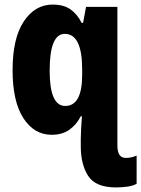

<svg xmlns="http://www.w3.org/2000/svg" viewBox="-20 -579 617 839"><path d="M210 -559Q133 -559 84 -485.5Q35 -412 35 -272Q35 -136 82 -63Q129 10 206 10Q252 10 283 -12Q314 -34 333 -71H338Q336 -42 334.5 -16.5Q333 9 333 28V60Q333 140 365.5 190Q398 240 487 240Q512 240 537 236.5Q562 233 577 224V101Q564 106 554 108.5Q544 111 529 111Q493 111 493 57V-549H356L343 -479H337Q317 -518 287.5 -538.5Q258 -559 210 -559ZM263 -431Q339 -431 339 -276V-252Q339 -116 265 -116Q197 -116 197 -270Q197 -431 263 -431Z"/></svg>

Font: Noto Sans Display SemiCondensed Extra
Style: Regular
Weight: 800
Width: 4
Designer: Monotype Design Team
Foundry: Monotype Imaging Inc.
Version: Version 1.900